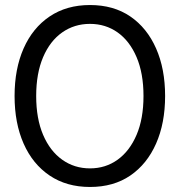

<svg xmlns="http://www.w3.org/2000/svg" viewBox="-20 -732 715 764"><path d="M338 12Q245 12 177.5 -33.5Q110 -79 74 -160.5Q38 -242 38 -350Q38 -458 74 -539.5Q110 -621 177.5 -666.5Q245 -712 338 -712Q432 -712 498.5 -666.5Q565 -621 601 -539.5Q637 -458 637 -350Q637 -242 601 -160.5Q565 -79 498.5 -33.5Q432 12 338 12ZM338 -62Q400 -62 448 -96.5Q496 -131 523.5 -195.5Q551 -260 551 -350Q551 -440 523.5 -504.5Q496 -569 448 -603Q400 -637 338 -637Q276 -637 227.5 -603Q179 -569 151.5 -504.5Q124 -440 124 -350Q124 -260 151.5 -195.5Q179 -131 227.5 -96.5Q276 -62 338 -62Z"/></svg>

Font: DM Sans 9pt 36pt
Style: Regular
Weight: 400
Version: Version 4.004;gftools[0.9.30]